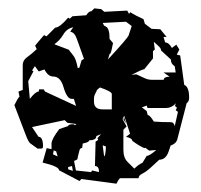

<svg xmlns="http://www.w3.org/2000/svg" viewBox="-20 -461 484 462"><path d="M118.7 -84.5 115.2 -96.7 109.4 -99.1 107.4 -89.8ZM239.7 -317.9Q287.1 -369.1 289.6 -376L296.9 -398.4L283.2 -408.7L227.1 -405.8L230.5 -399.4L234.9 -397Q243.7 -392.6 243.7 -367.2L252 -357.4L249 -343.3Q246.6 -331.1 243.7 -331.1ZM167 -297.4 170.9 -297.9 176.3 -315.9 182.1 -319.3 164.6 -368.2Q159.2 -383.3 148.9 -384.8L156.2 -395.5Q140.6 -392.1 132.3 -377.9Q124 -363.8 110.8 -354.5L145.5 -341.3Q151.4 -334 157.2 -326.2Q163.1 -318.4 167 -297.4ZM345.2 -269H374Q374 -276.4 388.2 -276.4L373.5 -286.6H402.8L400.4 -301.8Q391.1 -307.1 391.1 -317.9L367.7 -339.4Q367.7 -344.7 359.9 -351.6L350.1 -360.4L352.5 -341.8L348.1 -337.9V-320.3L327.1 -294.4Q322.3 -294.4 296.4 -280.8L308.1 -282.2Q317.9 -277.8 326.9 -273.4Q335.9 -269 345.2 -269ZM163.1 -206.1 157.7 -223.1H152.3Q141.1 -223.1 132.8 -251.5Q125.5 -276.9 107.9 -276.9Q95.7 -276.9 86.9 -293.9L73.2 -289.1L64 -301.8L57.1 -291.5L60.5 -289.6L47.9 -265.6L51.8 -223.1Q65.4 -240.7 73.2 -240.7L74.2 -246.1H85L88.4 -240.7ZM227.1 -197.8H249V-234.9Q249 -240.7 220.7 -250.5Q211.9 -244.6 211.9 -240.7Q206.1 -231 206.1 -224.1V-216.3Q206.1 -197.8 227.1 -197.8ZM400.4 -157.2 408.2 -191.9 402.8 -195.8 405.8 -201.7 400.9 -206.1 403.3 -212.4Q392.6 -201.2 380.4 -201.2H335L333 -207L321.3 -202.6L333 -193.8L335.4 -184.1Q340.8 -184.1 350.1 -168.5Q367.2 -167 391.6 -167Q398.4 -167 400.4 -157.2ZM283.2 -163.6 276.9 -174.3 278.8 -178.7Q280.8 -170.9 283.2 -163.6ZM303.2 -55.2Q313.5 -65.4 322.8 -69.3L333 -85.9Q339.8 -85.9 356 -100.1L338.9 -98.6L329.6 -105.5L327.6 -104.5Q316.4 -108.9 298.3 -122.1Q298.3 -128.4 283.2 -131.8L293 -139.2L278.8 -182.6L274.9 -174.3L284.7 -156.7L276.9 -148.9V-100.6Q276.9 -81.1 287.1 -71.3ZM199.2 -46.9 201.7 -50.8 218.3 -46.9Q218.3 -61.5 208.5 -61.5L210 -120.1L216.3 -124.5L214.4 -128.4L223.1 -138.2L211.9 -133.8Q211.9 -123.5 194.8 -123.5Q194.8 -118.7 179.2 -115.7L177.7 -105Q172.4 -105 170.9 -98.1Q166.5 -81.1 166.5 -78.9Q166.5 -76.7 158.2 -73.7L162.6 -50.8ZM155.3 -49.8 153.3 -61.5 144 -59.1V-53.7ZM230.5 -85Q233.9 -85 234.9 -108.4L227.1 -111.3ZM260.3 -19 175.8 -30.3 171.4 -25.4 122.1 -51.3Q122.1 -60.5 82.5 -69.8L92.3 -104.5L104 -102.1V-115.7Q104 -126 122.6 -150.4L144 -157.7Q144 -162.1 156.7 -162.1L160.6 -159.7L163.6 -162.6L142.1 -165.5L135.7 -171.9L57.1 -155.3L72.8 -131.8Q83.5 -131.8 83.5 -108.4Q83.5 -103.5 79.1 -103.5H70.3L52.7 -116.2Q48.3 -119.6 42 -136.2L14.6 -208Q22.5 -224.6 26.9 -228.5L24.4 -240.7L34.7 -244.6V-304.2Q34.7 -315.4 43.9 -322.3Q57.1 -332 68.4 -342.8L64.5 -351.1Q69.3 -357.4 85.9 -376.5L91.8 -373.5L112.8 -394.5Q123.5 -394.5 144 -418.5L147.9 -416L154.3 -421.9L187.5 -424.3Q193.8 -434.1 200.2 -434.1L207 -440.9L223.6 -439L231 -432.6L286.1 -435.5L290.5 -427.7L293.5 -431.6Q307.1 -422.9 325.2 -415L328.6 -403.8L344.7 -391.6L365.7 -390.6L380.9 -372.1H373.5L377.4 -358.9Q386.2 -358.9 393.6 -345.7L404.3 -353.5L411.6 -341.8L405.3 -329.6L413.6 -327.6L423.3 -256.8Q435.1 -252 435.1 -226.1Q435.1 -216.3 429.2 -212.9L406.7 -126Q403.8 -115.2 390.6 -110.8L386.2 -97.7Q379.4 -76.7 363.3 -76.7Q352.5 -66.9 342.3 -57.4Q332 -47.9 321.3 -42.5Q313.5 -38.6 313.5 -32.2H269.5Q266.6 -32.2 260.3 -19Z"/></svg>

Font: Truetypewriter PolyglOTT
Style: Regular
Weight: 400
Designer: Sergey Beatoff a.k.a. Sam_T
Version: Version 3.76